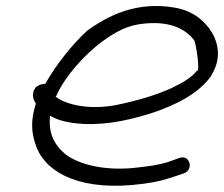

<svg xmlns="http://www.w3.org/2000/svg" viewBox="-20 -580 737 632"><path d="M97 -292C81 -269 91 -250 98 -239C81 -184 83 -148 96 -107C123 -19 228 45 415 29C471 24 509 16 539 6L581 -8C619 -17 607 -70 574 -61H573L531 -46C506 -38 468 -32 418 -27C320 -18 241 -39 197 -71C159 -102 138 -142 145 -199C170 -184 204 -175 255 -172C340 -168 420 -189 483 -209C560 -235 634 -272 675 -330V-331C715 -394 694 -452 669 -486C646 -516 615 -544 555 -555C431 -576 339 -531 267 -479C218 -434 165 -368 129 -304C113 -304 101 -296 97 -292ZM163 -262 165 -264C194 -329 257 -399 316 -443C362 -476 401 -499 462 -503C548 -510 594 -480 619 -448C625 -439 640 -341 628 -347C611 -325 579 -306 548 -292V-291H547C494 -267 433 -249 366 -235C279 -217 198 -234 163 -262Z"/></svg>

Font: Stray Cat
Style: BdExtObl
Weight: 700
Version: Version 1.0